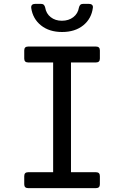

<svg xmlns="http://www.w3.org/2000/svg" viewBox="-20 -970 640 990"><path d="M125 0Q105 0 105 -20V-62Q105 -82 125 -82H254V-648H125Q105 -648 105 -668V-710Q105 -730 125 -730H475Q495 -730 495 -710V-668Q495 -648 475 -648H346V-82H475Q495 -82 495 -62V-20Q495 0 475 0ZM300 -805Q234 -805 191.5 -839Q149 -873 141 -929Q140 -940 145.5 -945Q151 -950 161 -950H192Q201 -950 206 -945Q211 -940 213 -931Q218 -900 241.5 -881.5Q265 -863 299 -863Q334 -863 358 -881.5Q382 -900 387 -931Q389 -940 394 -945Q399 -950 408 -950H439Q449 -950 454.5 -945Q460 -940 459 -931Q452 -874 409.5 -839.5Q367 -805 300 -805Z"/></svg>

Font: Pitagon Sans Mono
Style: Regular
Weight: 400
Monospace: yes
Designer: Travis Tran
Foundry: Pitagon
Version: Version 1.001;gftools[0.9.26]